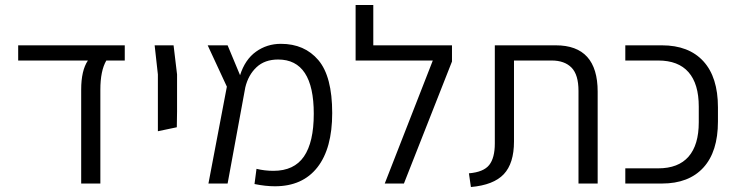

<svg xmlns="http://www.w3.org/2000/svg" viewBox="-20 -737 2957 771"><path d="M306 -377Q306 -454 333 -494H53V-555H481V-494H407Q383 -453 383 -377V0H306Z M614 -438 601 -555H677L691 -438V-289L690 -226L614 -210Z M1084 11Q1046 11 1002 2L1010 -59Q1043 -51 1078 -51Q1161 -51 1200.5 -108.5Q1240 -166 1240 -280Q1240 -498 1097 -498Q1043 -498 1010 -467Q977 -436 965 -386L894 0H817L891 -389L814 -555H894L944 -435Q964 -498 1008 -529.5Q1052 -561 1108 -561Q1203 -561 1258.5 -495.5Q1314 -430 1314 -283Q1314 -141 1254.5 -65Q1195 11 1084 11Z M1795 -555V-490L1602 0H1525L1718 -494H1408V-717H1479V-555Z M1863 -41Q1922 -46 1944.5 -74.5Q1967 -103 1967 -161V-555H2212Q2380 -555 2380 -369V0H2303V-372Q2303 -437 2275 -465.5Q2247 -494 2195 -494H2044V-169Q2044 -81 2003 -37.5Q1962 6 1871 14Z M2491 -61H2623Q2704 -61 2745 -108Q2786 -155 2786 -246V-309Q2786 -400 2745 -447Q2704 -494 2623 -494H2491V-555H2638Q2746 -555 2804.5 -491Q2863 -427 2863 -306V-249Q2863 -128 2804.5 -64Q2746 0 2638 0H2491Z"/></svg>

Font: Assistant-zap
Style: zap
Weight: 400
Designer: Hebrew By Ben Nathan, Latin by Paul Hunt
Version: Version 2.001